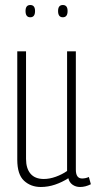

<svg xmlns="http://www.w3.org/2000/svg" viewBox="-20 -737 383 767"><path d="M143 10Q103 10 76 -15Q49 -40 49 -99V-532H84V-102Q84 -64 102 -43Q120 -22 155 -22Q178 -22 203 -31Q228 -40 248 -54V-532H283V-59Q283 -24 308 -24Q322 -24 335 -30L343 -1Q321 10 300 10Q283 10 270 1Q257 -8 253 -25Q228 -9 200 0.5Q172 10 143 10ZM231 -668Q212 -668 212 -693Q212 -717 231 -717Q250 -717 250 -693Q250 -668 231 -668ZM101 -668Q82 -668 82 -693Q82 -717 101 -717Q120 -717 120 -693Q120 -668 101 -668Z"/></svg>

Font: Georama Condensed ExtraLight
Style: Regular
Weight: 200
Width: 3
Designer: Jean-Baptiste Levee
Foundry: Production Type
Version: Version 1.000